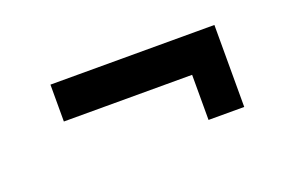

<svg xmlns="http://www.w3.org/2000/svg" viewBox="-43 -522 705 460"><g transform="rotate(-20 310.0 -292.5)"><path d="M428 -188V-303H101V-397H519V-188Z"/></g></svg>

Font: Space Grotesk Medium
Style: Regular
Weight: 500
Designer: Florian Karsten
Foundry: Florian Karsten
Version: Version 2.000